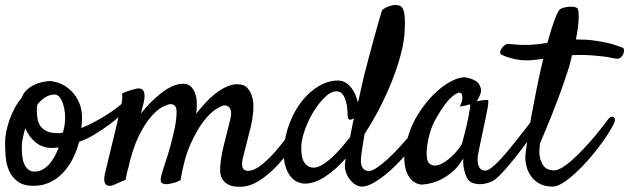

<svg xmlns="http://www.w3.org/2000/svg" viewBox="-25 -718 2497 762"><path d="M289.1 -155.3Q279.3 -118.2 262.7 -85.9Q246.1 -53.7 223.1 -30.3Q200.2 -6.8 171.4 6.3Q142.6 19.5 108.4 19.5Q68.4 19.5 45.4 2.4Q22.5 -14.6 11.2 -40Q0 -65.4 -2.4 -95.7Q-4.9 -126 -4.9 -152.3Q-4.9 -170.9 -0.5 -193.4Q3.9 -215.8 11.7 -239.3Q19.5 -262.7 31.7 -286.1Q43.9 -309.6 60.5 -329.1Q66.4 -345.7 78.6 -358.4Q90.8 -371.1 106.9 -379.4Q123 -387.7 141.6 -392.1Q160.2 -396.5 177.7 -396.5Q180.7 -396.5 183.1 -395.5Q185.5 -394.5 188.5 -393.6Q201.2 -392.6 220.2 -383.8Q239.3 -375 257.3 -357.4Q275.4 -339.8 288.1 -313Q300.8 -286.1 300.8 -248Q300.8 -240.2 299.8 -229Q298.8 -217.8 297.9 -210Q320.3 -218.8 344.7 -231.4Q369.1 -244.1 392.1 -258.3Q415 -272.5 434.6 -287.1Q454.1 -301.8 465.8 -313.5Q475.6 -322.3 482.4 -323.2Q489.3 -324.2 492.2 -319.3Q495.1 -314.5 493.2 -305.7Q491.2 -296.9 482.4 -286.1Q477.5 -280.3 457.5 -262.7Q437.5 -245.1 410.2 -224.6Q382.8 -204.1 350.6 -184.6Q318.4 -165 289.1 -155.3ZM124 -303.7Q121.1 -294.9 121.1 -285.2Q121.1 -269.5 123 -252.4Q125 -235.4 132.8 -221.7Q140.6 -208 157.7 -198.7Q174.8 -189.5 205.1 -189.5Q210 -189.5 214.8 -189.9Q219.7 -190.4 224.6 -191.4Q227.5 -204.1 230 -214.4Q232.4 -224.6 232.4 -232.4Q234.4 -251 232.4 -270.5Q230.5 -290 225.1 -306.2Q219.7 -322.3 211.4 -332.5Q203.1 -342.8 191.4 -342.8Q172.9 -342.8 155.8 -332.5Q138.7 -322.3 124 -303.7ZM61.5 -131.8Q61.5 -114.3 63.5 -97.2Q65.4 -80.1 71.3 -66.9Q77.1 -53.7 86.9 -45.4Q96.7 -37.1 112.3 -37.1Q129.9 -37.1 144.5 -45.4Q159.2 -53.7 170.9 -66.9Q182.6 -80.1 191.9 -97.2Q201.2 -114.3 208 -132.8Q201.2 -131.8 194.8 -131.3Q188.5 -130.9 180.7 -130.9Q143.6 -130.9 116.7 -152.8Q89.8 -174.8 75.2 -209Q69.3 -188.5 65.4 -168.9Q61.5 -149.4 61.5 -131.8Z M848.6 -44.9Q848.6 -65.4 853 -91.8Q857.4 -118.2 864.3 -146Q871.1 -173.8 877.9 -200.2Q884.8 -226.6 889.6 -247.1Q895.5 -272.5 888.7 -286.1Q881.8 -299.8 865.2 -299.8Q857.4 -299.8 834.5 -286.1Q811.5 -272.5 784.7 -238.8Q757.8 -205.1 731.9 -147.9Q706.1 -90.8 691.4 -2.9Q672.9 6.8 656.2 9.8Q647.5 11.7 640.6 12.7Q621.1 13.7 615.2 6.3Q609.4 -1 617.2 -29.3Q621.1 -43 631.3 -73.2Q641.6 -103.5 651.4 -139.2Q661.1 -174.8 668.5 -210.4Q675.8 -246.1 675.8 -272.5Q675.8 -291 669.4 -297.9Q663.1 -304.7 651.4 -304.7Q642.6 -304.7 622.1 -294.9Q601.6 -285.2 576.2 -256.8Q550.8 -228.5 525.9 -178.2Q501 -127.9 483.4 -47.9V-49.8Q481.4 -42 479.5 -34.2Q477.5 -27.3 476.6 -19.5Q475.6 -11.7 473.6 -4.9L424.8 16.6Q419.9 18.6 412.6 19.5Q405.3 20.5 398.9 17.1Q392.6 13.7 389.6 2.9Q386.7 -7.8 391.6 -29.3L453.1 -284.2Q456.1 -296.9 458 -308.6Q460 -319.3 460.4 -329.6Q460.9 -339.8 459 -346.7Q475.6 -354.5 488.3 -358.4Q501 -362.3 508.8 -364.3Q518.6 -367.2 525.4 -367.2Q556.6 -367.2 545.9 -313.5Q542 -297.9 534.2 -267.6Q552.7 -291 573.7 -312Q594.7 -333 616.2 -349.6Q637.7 -366.2 659.7 -376Q681.6 -385.7 703.1 -385.7Q719.7 -385.7 731 -376Q742.2 -366.2 748.5 -350.1Q754.9 -334 755.9 -312Q756.8 -290 753.9 -266.6Q769.5 -287.1 788.6 -308.1Q807.6 -329.1 828.6 -345.7Q849.6 -362.3 872.1 -373Q894.5 -383.8 917 -383.8Q943.4 -383.8 957.5 -368.2Q971.7 -352.5 977.1 -328.1Q982.4 -303.7 980 -275.4Q977.5 -247.1 971.7 -220.7L938.5 -88.9Q927.7 -40 959 -40Q983.4 -40 1012.7 -63.5Q1042 -86.9 1069.8 -119.1Q1097.7 -151.4 1122.1 -185.5Q1146.5 -219.7 1163.1 -240.2Q1168.9 -247.1 1175.3 -248Q1181.6 -249 1186 -245.6Q1190.4 -242.2 1190.9 -234.4Q1191.4 -226.6 1185.5 -214.8Q1166 -180.7 1137.7 -139.2Q1109.4 -97.7 1075.7 -61.5Q1042 -25.4 1003.9 -1Q965.8 23.4 924.8 23.4Q911.1 23.4 897.9 20.5Q884.8 17.6 873.5 9.8Q862.3 2 855.5 -11.2Q848.6 -24.4 848.6 -44.9Z M1421.9 -186.5Q1417 -156.2 1412.6 -128.9Q1408.2 -101.6 1407.2 -85Q1406.2 -60.5 1416 -49.8Q1425.8 -39.1 1437.5 -39.1Q1451.2 -39.1 1471.2 -52.7Q1491.2 -66.4 1513.7 -86.9Q1536.1 -107.4 1558.6 -131.8Q1581.1 -156.2 1600.1 -178.2Q1619.1 -200.2 1632.3 -216.8Q1645.5 -233.4 1650.4 -238.3Q1656.2 -244.1 1662.6 -245.1Q1668.9 -246.1 1672.9 -243.2Q1676.8 -240.2 1676.8 -232.4Q1676.8 -224.6 1668.9 -212.9Q1657.2 -194.3 1638.7 -169.4Q1620.1 -144.5 1597.7 -118.2Q1575.2 -91.8 1550.3 -66.4Q1525.4 -41 1500.5 -21.5Q1475.6 -2 1452.6 10.3Q1429.7 22.5 1411.1 22.5Q1397.5 22.5 1385.3 14.6Q1373 6.8 1363.3 -5.9Q1353.5 -18.6 1348.1 -34.2Q1342.8 -49.8 1343.8 -65.4Q1344.7 -72.3 1346.7 -88.9Q1305.7 -43 1264.2 -16.1Q1222.7 10.7 1184.6 10.7Q1170.9 10.7 1155.3 3.9Q1139.6 -2.9 1127.4 -18.6Q1115.2 -34.2 1107.4 -59.6Q1099.6 -85 1101.6 -121.1Q1104.5 -177.7 1124 -228.5Q1143.6 -279.3 1173.3 -316.9Q1203.1 -354.5 1240.7 -376.5Q1278.3 -398.4 1316.4 -398.4Q1333 -398.4 1346.7 -390.1Q1360.4 -381.8 1370.1 -368.7Q1379.9 -355.5 1386.2 -339.8Q1392.6 -324.2 1395.5 -310.5Q1402.3 -338.9 1408.2 -366.2Q1414.1 -393.6 1419.9 -418Q1429.7 -454.1 1440.4 -496.1Q1450.2 -532.2 1462.9 -579.1Q1475.6 -626 1491.2 -677.7Q1501 -685.5 1509.8 -689.5Q1518.6 -693.4 1526.4 -695.3Q1535.2 -698.2 1543 -698.2Q1552.7 -698.2 1560.5 -695.8Q1568.4 -693.4 1573.7 -683.1Q1579.1 -672.9 1581.1 -652.3Q1583 -631.8 1581.1 -596.7Q1579.1 -553.7 1565.9 -502.9Q1552.7 -452.1 1531.2 -397.9Q1509.8 -343.8 1481.9 -289.6Q1454.1 -235.4 1421.9 -186.5ZM1364.3 -173.8Q1368.2 -192.4 1371.6 -210.9Q1375 -229.5 1379.9 -249Q1377.9 -248 1376.5 -247.1Q1375 -246.1 1373 -245.1Q1362.3 -240.2 1358.4 -245.6Q1354.5 -251 1354.5 -262.7Q1354.5 -268.6 1353.5 -283.7Q1352.5 -298.8 1348.1 -314.9Q1343.8 -331.1 1335 -343.3Q1326.2 -355.5 1310.5 -355.5Q1288.1 -355.5 1264.6 -332.5Q1241.2 -309.6 1220.7 -276.9Q1200.2 -244.1 1186.5 -207Q1172.9 -169.9 1170.9 -140.6Q1168.9 -93.8 1182.6 -73.2Q1196.3 -52.7 1219.7 -52.7Q1237.3 -52.7 1258.3 -66.4Q1279.3 -80.1 1299.3 -99.6Q1319.3 -119.1 1336.4 -139.6Q1353.5 -160.2 1364.3 -173.8Z M2095.7 -194.3Q2082 -174.8 2060.5 -146Q2039.1 -117.2 2016.1 -88.4Q1993.2 -59.6 1971.2 -35.6Q1949.2 -11.7 1934.6 -2Q1924.8 3.9 1912.1 7.8Q1899.4 11.7 1886.2 12.7Q1873 13.7 1861.3 11.2Q1849.6 8.8 1840.8 2.9Q1832 -3.9 1826.2 -16.6Q1821.3 -27.3 1816.9 -44.9Q1812.5 -62.5 1813.5 -88.9Q1790 -49.8 1761.7 -28.8Q1733.4 -7.8 1708 2Q1678.7 12.7 1649.4 14.6Q1635.7 14.6 1620.1 5.4Q1604.5 -3.9 1593.8 -23.9Q1583 -43.9 1580.1 -75.7Q1577.1 -107.4 1587.9 -151.4Q1601.6 -210.9 1631.3 -259.8Q1661.1 -308.6 1696.3 -343.3Q1731.4 -377.9 1765.6 -395.5Q1799.8 -413.1 1822.3 -411.1Q1848.6 -406.2 1865.2 -395.5Q1878.9 -385.7 1883.3 -366.7Q1887.7 -347.7 1867.2 -316.4Q1880.9 -319.3 1890.1 -320.3Q1899.4 -321.3 1904.3 -321.3Q1910.2 -321.3 1912.1 -320.3Q1913.1 -318.4 1913.1 -312Q1913.1 -305.7 1910.2 -289.1Q1907.2 -272.5 1901.4 -244.1Q1895.5 -215.8 1885.7 -170.9Q1883.8 -162.1 1882.3 -154.8Q1880.9 -147.5 1879.4 -140.1Q1877.9 -132.8 1876 -123Q1874 -113.3 1871.1 -98.6Q1870.1 -89.8 1870.6 -79.6Q1871.1 -69.3 1874 -60.5Q1877 -51.8 1883.3 -46.4Q1889.6 -41 1901.4 -41Q1911.1 -41 1926.8 -53.2Q1942.4 -65.4 1960 -84.5Q1977.5 -103.5 1996.6 -126.5Q2015.6 -149.4 2032.2 -170.9Q2048.8 -192.4 2062 -209Q2075.2 -225.6 2081.1 -233.4Q2088.9 -242.2 2096.7 -243.7Q2104.5 -245.1 2108.4 -239.3Q2112.3 -233.4 2109.9 -221.7Q2107.4 -210 2095.7 -194.3ZM1809.6 -151.4Q1814.5 -170.9 1821.3 -197.3Q1828.1 -223.6 1833 -248Q1837.9 -272.5 1840.3 -288.6Q1842.8 -304.7 1838.9 -303.7Q1834 -302.7 1828.1 -300.8Q1823.2 -298.8 1815.4 -297.9Q1807.6 -296.9 1799.8 -294.9Q1807.6 -310.5 1809.1 -320.8Q1810.5 -331.1 1809.6 -336.9Q1808.6 -343.8 1805.7 -347.7Q1794.9 -356.4 1768.1 -333.5Q1741.2 -310.5 1706.1 -249Q1691.4 -223.6 1682.6 -194.8Q1673.8 -166 1670.4 -140.6Q1667 -115.2 1668.9 -96.2Q1670.9 -77.1 1676.8 -71.3Q1687.5 -60.5 1701.2 -61Q1714.8 -61.5 1729 -68.8Q1743.2 -76.2 1757.3 -87.9Q1771.5 -99.6 1782.7 -112.3Q1793.9 -125 1801.3 -135.7Q1808.6 -146.5 1809.6 -151.4Z M2390.6 -247.1Q2394.5 -252.9 2400.9 -254.4Q2407.2 -255.9 2411.1 -252.9Q2415 -250 2415.5 -243.2Q2416 -236.3 2410.2 -224.6Q2390.6 -187.5 2358.9 -144.5Q2327.1 -101.6 2292 -64Q2256.8 -26.4 2223.6 -2Q2190.4 22.5 2168 22.5Q2135.7 22.5 2114.3 9.8Q2092.8 -2.9 2080.6 -21.5Q2068.4 -40 2063.5 -62Q2058.6 -84 2060.5 -102.5Q2061.5 -118.2 2067.4 -158.7Q2073.2 -199.2 2083 -252.4Q2092.8 -305.7 2105 -366.7Q2117.2 -427.7 2130.9 -484.4Q2114.3 -482.4 2097.7 -480.5Q2081.1 -478.5 2067.4 -478.5Q2036.1 -478.5 2008.3 -485.8Q1980.5 -493.2 1966.8 -500Q1959 -503.9 1960 -511.2Q1960.9 -518.6 1965.8 -525.9Q1970.7 -533.2 1978 -538.6Q1985.4 -543.9 1991.2 -543.9Q2009.8 -542 2031.2 -540.5Q2052.7 -539.1 2078.1 -540Q2096.7 -541 2113.8 -543Q2130.9 -544.9 2147.5 -547.9Q2160.2 -594.7 2172.4 -629.4Q2184.6 -664.1 2194.3 -677.7Q2197.3 -682.6 2207.5 -686Q2217.8 -689.5 2229.5 -690.9Q2241.2 -692.4 2252 -690.9Q2262.7 -689.5 2267.6 -683.6Q2272.5 -675.8 2271.5 -643.6Q2270.5 -611.3 2260.7 -561.5Q2301.8 -561.5 2333.5 -557.1Q2365.2 -552.7 2387.7 -547.4Q2410.2 -542 2423.8 -536.6Q2437.5 -531.2 2444.3 -529.3Q2451.2 -527.3 2451.7 -519.5Q2452.1 -511.7 2448.7 -503.4Q2445.3 -495.1 2437.5 -489.3Q2429.7 -483.4 2419.9 -485.4Q2410.2 -486.3 2397.9 -489.3Q2385.7 -492.2 2368.7 -494.1Q2351.6 -496.1 2328.1 -498Q2304.7 -500 2273.4 -500Q2267.6 -500 2260.3 -499.5Q2252.9 -499 2245.1 -499Q2241.2 -483.4 2237.8 -468.3Q2234.4 -453.1 2228.5 -436.5Q2215.8 -397.5 2199.2 -351.6Q2184.6 -311.5 2164.1 -259.8Q2143.6 -208 2118.2 -149.4Q2112.3 -107.4 2119.6 -85.4Q2127 -63.5 2137.7 -53.7Q2150.4 -43 2168.9 -42Q2183.6 -40 2204.6 -52.2Q2225.6 -64.5 2248 -85Q2270.5 -105.5 2293.5 -129.9Q2316.4 -154.3 2335.9 -177.7Q2355.5 -201.2 2370.1 -220.2Q2384.8 -239.3 2390.6 -247.1Z"/></svg>

Font: Satisfy
Style: Regular
Weight: 400
Designer: Font Diner, Inc
Foundry: Font Diner, Inc
Version: Version 1.001